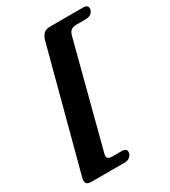

<svg xmlns="http://www.w3.org/2000/svg" viewBox="-211 -856 963 1086"><g transform="rotate(-30 271.0 -313.0)"><path d="M377 -648 202.5 21Q196 42.5 203.8 51.2Q211.5 60 236.5 60H293Q333 60 323.5 93Q319.5 107 307 116Q294.5 125 273.5 125H60Q33.5 125 26.2 112.8Q19 100.5 26.5 74.5L232.5 -702Q241 -728.5 255.2 -740.5Q269.5 -752.5 296 -752.5H509.5Q530.5 -752.5 537.5 -743.2Q544.5 -734 540.5 -720Q529.5 -687.5 490.5 -687.5H433.5Q409 -687.5 396 -678.8Q383 -670 377 -648Z"/></g></svg>

Font: Fraunces Wonky
Style: Italic
Weight: 900
Italic angle: -16°
Version: Version 1.000;[b76b70a41]